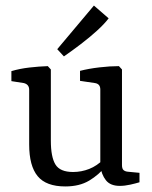

<svg xmlns="http://www.w3.org/2000/svg" viewBox="-20 -663 547 691"><path d="M362 -66Q336 -34 301 -13Q266 8 215 8Q146 8 115.5 -29Q85 -66 85 -143V-340Q85 -359 66 -364L21 -371V-407Q51 -416 86 -420Q121 -424 152 -425L163 -413V-157Q163 -98 179.5 -71Q196 -44 243 -44Q273 -44 301 -55Q329 -66 353 -90ZM482 -7Q469 -3 449 1.5Q429 6 411 6Q377 6 361 -14.5Q345 -35 341 -66V-341Q341 -361 322 -364L268 -372V-408Q299 -416 337.5 -420.5Q376 -425 408 -425L419 -413V-69Q419 -56 424.5 -51Q430 -46 440 -45L482 -41ZM186 -486 318 -643 371 -597Q356 -577 329 -552.5Q302 -528 270.5 -504Q239 -480 210 -460Z"/></svg>

Font: Yrsa
Style: Regular
Weight: 400
Designer: Anna Giedrys (Yrsa+Rasa design), David Brezina (Yrsa art-direction, Rasa art-direction, design)
Foundry: Rosetta Type Foundry
Version: Version 2.004